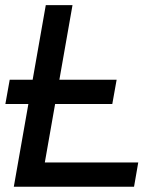

<svg xmlns="http://www.w3.org/2000/svg" viewBox="-20 -713 626 733"><path d="M0.5 -315.9 17.1 -408.7H425.3L408.7 -315.9ZM32.7 0 154.8 -693.4H256.8L134.8 0ZM32.7 0 49.3 -92.8H507.8L491.7 0Z"/></svg>

Font: Cascadia Mono NF
Style: Italic
Weight: 400
Italic angle: -10°
Monospace: yes
Designer: Aaron Bell
Foundry: Saja Typeworks
Version: Version 2404.023